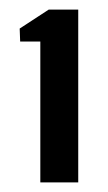

<svg xmlns="http://www.w3.org/2000/svg" viewBox="-20 -821 225 400"><path d="M64 -441V-734.5H22L21 -761.5L81.5 -801H143V-441Z"/></svg>

Font: Big Shoulders Display Thin
Style: Bold
Weight: 700
Version: Version 2.002